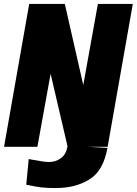

<svg xmlns="http://www.w3.org/2000/svg" viewBox="-20 -744 693 973"><path d="M128 -724H308.5L402 -313L476 -724H653L525.5 0H427.5L524.5 5.5Q504 121.5 433.2 165.2Q362.5 209 263 209Q216 209 188.5 205.5Q161 202 133.5 196L113 192L125.5 62L150 66.5Q205.5 77 228 77Q262.5 77 289 57.5Q315.5 38 322 -3.5L236.5 -370L169.5 0H0.5Z"/></svg>

Font: JuliaMono Black
Style: Italic
Weight: 900
Italic angle: -9°
Monospace: yes
Designer: cormullion
Foundry: corm
Version: Version 0.057; ttfautohint (v1.8.4)